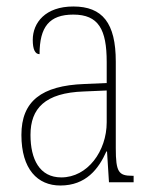

<svg xmlns="http://www.w3.org/2000/svg" viewBox="-20 -562 475 592"><path d="M166 10C245 10 284 -41 308 -95H310L316 0H392V-20H388C346 -20 337 -31 337 -105V-372C337 -491 296 -542 206 -542C120 -542 81 -492 81 -439C81 -410 88 -395 102 -395C102 -479 132 -517 206 -517C284 -517 309 -471 309 -371V-306L240 -303C108 -298 46 -250 46 -146C46 -40 96 10 166 10ZM169 -15C102 -15 74 -71 74 -146C74 -227 118 -276 239 -280L309 -283V-185C309 -96 250 -15 169 -15Z"/></svg>

Font: Noto Serif Bengali Condensed Thin
Style: Regular
Weight: 100
Width: 3
Designer: Juan Bruce, Universal Thirst, Indian Type Foundry and the Monotype Design Team.
Foundry: Monotype Imaging Inc.
Version: Version 2.003